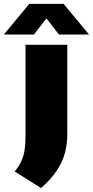

<svg xmlns="http://www.w3.org/2000/svg" viewBox="-76 -826 479 990"><path d="M135.5 143.5 0 58.5Q22 31 34.2 4.2Q46.5 -22.5 51 -53.2Q55.5 -84 55.5 -124V-595H271V-134Q271 -83 258.5 -36.5Q246 10 216.2 54.5Q186.5 99 135.5 143.5ZM-56 -648 75 -806H252L383 -648H228L148.5 -750.5H178.5L99 -648Z"/></svg>

Font: Encode Sans SC Black
Style: Regular
Weight: 900
Version: Version 3.002